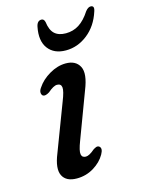

<svg xmlns="http://www.w3.org/2000/svg" viewBox="-107 -736 594 808"><g transform="rotate(-15 190.5 -332.0)"><path d="M186.5 -69Q201.5 -69 225.5 -90Q232.5 -94.5 238.8 -96.8Q245 -99 251 -95.5Q265 -86 250.5 -60.5Q233.5 -30.5 200 -10.2Q166.5 10 126.5 10Q80 10 64.5 -21Q49 -52 74 -113.5L151.5 -317.5Q168.5 -360 166.5 -376.2Q164.5 -392.5 147 -392.5Q131.5 -392.5 106.5 -370.5Q88 -359 78.5 -364Q72 -368.5 71.5 -378Q71 -387.5 79 -398.5Q98.5 -428.5 134 -449.2Q169.5 -470 205.5 -470Q249 -470 265.5 -438.2Q282 -406.5 255 -339.5L180 -139.5Q164.5 -99.5 167.2 -84.2Q170 -69 186.5 -69ZM240 -592Q271.5 -592 297.2 -608.2Q323 -624.5 346 -660Q357.5 -674.5 368.5 -674.5Q387 -674.5 378.5 -650Q359.5 -590.5 316.2 -556.5Q273 -522.5 221.5 -522.5Q170 -522.5 144.5 -556.5Q119 -590.5 131 -650Q136 -674.5 154.5 -674.5Q165.5 -674.5 169 -660Q173.5 -624 191 -608Q208.5 -592 240 -592Z"/></g></svg>

Font: Fraunces 9pt S050
Style: Italic
Weight: 400
Italic angle: -16°
Version: Version 1.000; ttfautohint (v1.8.3)